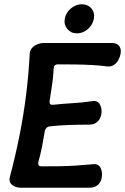

<svg xmlns="http://www.w3.org/2000/svg" viewBox="-20 -873 585 898"><path d="M544 -621Q541 -606 533 -591.5Q525 -577 512 -569Q499 -561 484 -562Q446 -567 408 -569Q370 -571 330.5 -571.5Q291 -572 251 -572Q241 -572 236 -566.5Q231 -561 231 -551Q229 -514 223.5 -475.5Q218 -437 212 -401Q211 -390 215 -386Q219 -382 229 -383Q276 -388 320.5 -390.5Q365 -393 412 -400Q437 -404 447.5 -384Q458 -364 454 -339Q450 -316 435 -303Q420 -290 397 -290Q349 -290 303.5 -288.5Q258 -287 213 -282Q204 -281 198.5 -276Q193 -271 190 -262Q184 -225 177 -189Q170 -153 159 -114Q158 -104 161.5 -99.5Q165 -95 175 -95Q217 -95 256 -95.5Q295 -96 334.5 -98.5Q374 -101 416 -105Q440 -108 450 -88.5Q460 -69 456 -44Q453 -21 437.5 -8Q422 5 399 5H77Q53 5 36.5 -8.5Q20 -22 26 -45Q52 -143 71 -238Q90 -333 102 -428.5Q114 -524 119 -622Q120 -638 130 -649Q140 -660 155.5 -666Q171 -672 186 -672H503Q526 -672 537 -658.5Q548 -645 544 -621ZM283 -785Q288 -814 311.5 -833.5Q335 -853 362 -853Q391 -853 407.5 -833.5Q424 -814 419 -785Q414 -758 391.5 -737.5Q369 -717 340 -717Q312 -717 295 -737.5Q278 -758 283 -785Z"/></svg>

Font: Winky Sans Medium
Style: Italic
Weight: 500
Italic angle: -8.97852°
Designer: Simon Atzbach
Foundry: typofactur
Version: Version 1.205